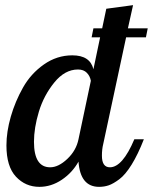

<svg xmlns="http://www.w3.org/2000/svg" viewBox="-20 -720 594 746"><path d="M5 -155Q5 -208 22 -267Q39 -326 69.5 -380Q100 -434 150.5 -469.5Q201 -505 261 -505Q330 -505 343 -451L369 -575H336L343 -610H377L393 -686L497 -700L477 -610H554L547 -575H470L381 -160Q376 -140 376 -115Q376 -70 407 -70Q456 -70 502 -179H539Q516 -120 491.5 -80.5Q467 -41 443.5 -23.5Q420 -6 402.5 0Q385 6 365 6Q292 6 285 -92Q261 -49 220 -21.5Q179 6 133 6Q79 6 42 -33.5Q5 -73 5 -155ZM112 -169Q112 -70 175 -70Q207 -70 241.5 -102.5Q276 -135 285 -179L333 -406Q330 -424 317.5 -437Q305 -450 283 -450Q232 -450 191 -399.5Q150 -349 131 -286Q112 -223 112 -169Z"/></svg>

Font: Lobster Two
Style: Italic
Weight: 400
Designer: Pablo Impallari
Foundry: Pablo Impallari. www.impallari.com
Version: Version 1.006